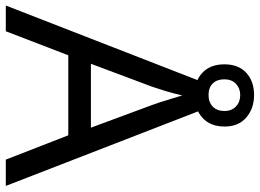

<svg xmlns="http://www.w3.org/2000/svg" viewBox="-140 -778 918 679"><g transform="rotate(90 319.5 -439.0)"><path d="M545 0 459 -221H176L91 0H0L279 -717H360L638 0ZM352 -517Q349 -525 342 -546Q335 -567 328.5 -589.5Q322 -612 318 -624Q311 -593 302 -563.5Q293 -534 287 -517L206 -301H432ZM317 -667Q268 -667 238 -695Q208 -723 208 -773Q208 -823 238 -850.5Q268 -878 317 -878Q364 -878 396 -850.5Q428 -823 428 -774Q428 -723 396.5 -695Q365 -667 317 -667ZM317 -717Q342 -717 357.5 -732Q373 -747 373 -773Q373 -799 357 -814Q341 -829 317 -829Q293 -829 277 -814Q261 -799 261 -773Q261 -747 275.5 -732Q290 -717 317 -717Z"/></g></svg>

Font: Noto Sans Tifinagh Hawad
Style: Regular
Weight: 400
Designer: JamraPatel
Foundry: JamraPatel LLC
Version: Version 2.006; ttfautohint (v1.8.4.7-5d5b)